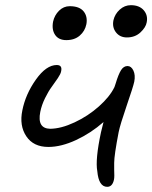

<svg xmlns="http://www.w3.org/2000/svg" viewBox="-20 -745 585 738"><path d="M467.8 -601.1Q440.9 -601.1 425.8 -620.6Q410.6 -640.1 416 -667Q421.4 -690.9 440.2 -708Q459 -725.1 482.9 -725.1Q515.6 -725.1 532.5 -705.6Q549.3 -686 543.9 -659.2Q540.5 -639.6 519.8 -620.4Q499 -601.1 467.8 -601.1ZM234.9 -590.8Q205.6 -590.8 191.9 -610.8Q178.2 -630.9 184.1 -662.1Q189.5 -686.5 207 -703.9Q224.6 -721.2 248 -721.2Q285.2 -721.2 301.3 -701.4Q317.4 -681.6 312 -651.9Q306.6 -625.5 286.6 -608.2Q266.6 -590.8 234.9 -590.8ZM166 -180.2Q108.4 -180.2 81.1 -221.2Q53.7 -262.2 65.9 -320.8Q78.1 -382.8 117.9 -439Q157.7 -495.1 198.2 -495.1Q220.7 -495.1 214.8 -470.2Q213.4 -461.4 202.4 -444.8Q191.4 -428.2 178.7 -411.1Q166 -394 153.1 -367.7Q140.1 -341.3 134.8 -314.9Q122.1 -251 172.9 -250Q215.3 -250.5 266.8 -274.7Q318.4 -298.8 360.1 -335.9Q401.9 -373 419.9 -410.2Q420.9 -412.6 422.4 -417.5Q423.8 -422.4 424.8 -424.8Q435.1 -459 445.1 -475.1Q455.1 -491.2 470.2 -491.2Q484.4 -491.2 492.7 -473.9Q501 -456.5 496.1 -431.2Q492.2 -412.1 467 -339.1Q441.9 -266.1 436 -236.8Q418.9 -147.9 418.9 -119.1Q418.5 -102.5 418.9 -91.3Q419.4 -80.1 419.4 -70.3Q419.4 -60.5 418 -54.2Q412.1 -26.9 392.1 -26.9Q359.4 -26.9 354 -86.9Q345.7 -131.3 368.2 -236.8Q370.1 -246.6 377.9 -275.9Q329.6 -233.4 272.5 -206.8Q215.3 -180.2 166 -180.2Z"/></svg>

Font: Shantell Sans Irregular Bouncy
Style: Italic
Weight: 300
Italic angle: -11.31°
Designer: Stephen Nixon, Anya Danilova, Shantell Martin
Foundry: Arrow Type
Version: Version 1.006;[9816181b4]